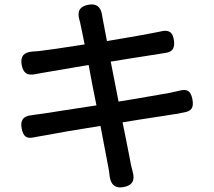

<svg xmlns="http://www.w3.org/2000/svg" viewBox="-20 -803 958 860"><path d="M471 -14Q470 -29 466 -50Q464 -63 452 -124Q438 -196 430 -239Q259 -212 178 -196Q172 -195 160 -193Q141 -189 133 -188Q107 -182 94.5 -191.5Q82 -201 77 -228Q66 -283 123 -287Q146 -291 158 -292Q182 -295 262 -308Q359 -323 412 -331L394 -421L377 -512Q257 -492 172 -477Q164 -476 150 -473Q143 -472 139 -471Q111 -465 96.5 -475Q82 -485 77 -513Q67 -568 125 -572Q134 -572 152 -574Q207 -580 359 -604Q355 -623 349 -654Q341 -693 339 -701.5Q337 -710 336 -713Q318 -772 377 -782Q429 -791 437 -736Q439 -724 440 -719Q448 -676 459 -619Q631 -648 669 -656Q684 -659 699 -662Q726 -669 740.5 -660Q755 -651 759 -623Q763 -595 753 -581.5Q743 -568 715 -565Q706 -563 690 -561Q664 -557 575 -543Q510 -532 476 -527L511 -348Q538 -353 590 -361Q707 -381 740 -387Q750 -389 767 -393Q778 -396 784 -397Q811 -404 824 -394.5Q837 -385 842 -357.5Q847 -330 838 -316.5Q829 -303 802 -299Q776 -293 758 -291Q744 -289 707 -283Q594 -266 529 -255Q545 -178 564 -79Q565 -70 566 -67Q568 -57 574 -35Q592 25 533 35Q479 45 471 -14Z"/></svg>

Font: GenSenRounded TW M
Style: Regular
Weight: 500
Version: Version 1.501;PS 1;hotconv 16.6.51;makeotf.lib2.5.65220